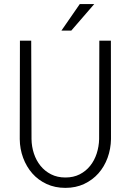

<svg xmlns="http://www.w3.org/2000/svg" viewBox="-20 -910 640 940"><path d="M522.9 -710.9 523.4 -229Q522.5 -180.7 506.6 -137.2Q490.7 -93.8 461.9 -61.3Q433.1 -28.8 392.1 -9.5Q351.1 9.8 300.3 9.8Q249 9.8 208 -9.3Q167 -28.3 138.2 -61Q109.4 -93.8 93.3 -137.2Q77.1 -180.7 76.7 -229L77.6 -710.9H132.8L134.3 -229Q134.8 -192.4 146 -158.4Q157.2 -124.5 178.2 -98.4Q199.2 -72.3 230 -56.6Q260.7 -41 300.3 -41Q339.8 -41 370.4 -56.6Q400.9 -72.3 421.6 -98.4Q442.4 -124.5 453.4 -158.4Q464.4 -192.4 465.3 -229L466.3 -710.9ZM370.6 -890.1H441.4L329.1 -760.3H280.8Z"/></svg>

Font: TypoPRO Roboto Mono
Style: Regular
Weight: 300
Designer: Google
Version: Version 2.000986; 2015; ttfautohint (v1.3)